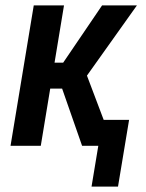

<svg xmlns="http://www.w3.org/2000/svg" viewBox="-20 -540 540 711"><path d="M319 151 344 0H284L210 -212H166L131 0H19L105 -520H217L182 -308H214L358 -520H487L302 -260L364 -96H458L417 151Z"/></svg>

Font: Iosevka
Style: Bold Italic
Weight: 700
Italic angle: -9°
Monospace: yes
Designer: Belleve Invis
Foundry: Belleve Invis
Version: Version 32.5.0; ttfautohint (v1.8.4)